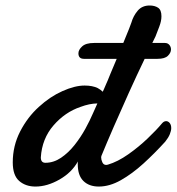

<svg xmlns="http://www.w3.org/2000/svg" viewBox="-20 -666 643 698"><path d="M108.9 12.2Q73.2 12.2 49.8 -8.1Q26.4 -28.3 26.4 -75.7Q26.4 -135.7 53.2 -188Q80.1 -240.2 121.1 -277.3Q161.6 -314.5 206.8 -334.7Q252 -355 287.6 -355Q316.4 -355 335.4 -345.7Q346.2 -339.8 353.5 -332.5L357.4 -340.8L366.2 -361.3L371.6 -373.5Q372.6 -376.5 381.1 -397Q389.6 -417.5 404.3 -452.1H285.2Q265.1 -452.1 265.1 -472.2Q265.1 -484.9 278.6 -497.3Q292 -509.8 321.8 -509.8H428.2Q441.4 -541 449.2 -561.3Q457 -581.5 457.5 -583.5Q464.4 -607.9 480.5 -627Q496.6 -646 523.9 -646Q542.5 -646 554.7 -637.9Q566.9 -629.9 566.9 -606.9Q566.9 -589.4 559.1 -569.3Q551.3 -549.3 545.4 -533.7Q539.6 -522.5 533.7 -509.8H579.6Q589.8 -509.8 595.7 -502.7Q601.6 -495.6 601.6 -486.3Q601.6 -474.1 590.3 -463.1Q579.1 -452.1 552.7 -452.1H505.9Q477.5 -393.1 448.5 -328.9Q419.4 -264.6 393.3 -204.6Q367.2 -144.5 348.6 -99.1Q348.1 -98.6 348.1 -96.7Q348.1 -94.7 347.7 -94.2Q347.7 -85.4 352.1 -75.9Q356.4 -66.4 366.2 -66.4Q369.1 -66.4 372.1 -67.4Q408.2 -78.1 446.3 -105Q484.4 -131.8 516.8 -162.8Q549.3 -193.8 568.8 -217.3Q575.7 -225.6 584 -225.6Q591.3 -225.6 596.9 -218.8Q602.5 -211.9 602.5 -200.2Q602.5 -190.9 597.4 -178.2Q592.3 -165.5 580.6 -150.9Q542.5 -108.9 501.5 -71.5Q460.4 -34.2 419.4 -11Q378.4 12.2 339.4 12.2Q303.7 12.2 283.2 -8.1Q262.7 -28.3 262.7 -68.8V-74.2Q262.7 -77.6 263.2 -79.1Q240.7 -38.6 196 -13.2Q151.4 12.2 108.9 12.2ZM145 -74.2Q174.8 -74.2 201.7 -92.3Q228.5 -110.4 251 -138.7Q273.4 -167 290.3 -197.8Q307.1 -228.5 317.9 -253.9L324.7 -269L334 -290Q305.2 -289.6 272.5 -277.3Q216.3 -258.3 174.6 -210.2Q132.8 -162.1 128.4 -93.8Q128.4 -74.2 145 -74.2Z"/></svg>

Font: Damion
Style: Regular
Weight: 400
Designer: Vernon Adams
Foundry: Vernon Adams
Version: Version 1.100; ttfautohint (v1.8.4.7-5d5b)